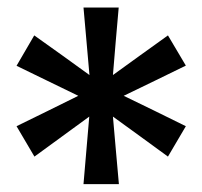

<svg xmlns="http://www.w3.org/2000/svg" viewBox="-20 -766 526 499"><path d="M197 -287.5Q200.5 -331.5 204.5 -375.2Q208.5 -419 212 -463Q176.5 -437 140.8 -411Q105 -385 69.5 -359L23 -438Q62.5 -457.5 103 -477.2Q143.5 -497 183.5 -517Q143.5 -536.5 103.2 -556Q63 -575.5 23 -595L69 -674Q105 -648.5 140.8 -622.8Q176.5 -597 212.5 -571Q208.5 -614.5 204.8 -658.5Q201 -702.5 197 -746.5H288.5Q284.5 -702.5 280.8 -658.5Q277 -614.5 273.5 -571Q309 -596.5 344.8 -622.5Q380.5 -648.5 416.5 -674L463 -595.5Q423 -576 382.5 -556.2Q342 -536.5 301.5 -517Q342 -497.5 382.2 -477.8Q422.5 -458 463 -438L416.5 -359Q381 -385 345.2 -411Q309.5 -437 273.5 -463Q277.5 -419 281.2 -375Q285 -331 289 -287.5Z"/></svg>

Font: Commissioner Loud SemiBold
Style: Regular
Weight: 600
Designer: Kostas Bartsokas
Foundry: Kostas Bartsokas
Version: Version 1.000; ttfautohint (v1.8.3)